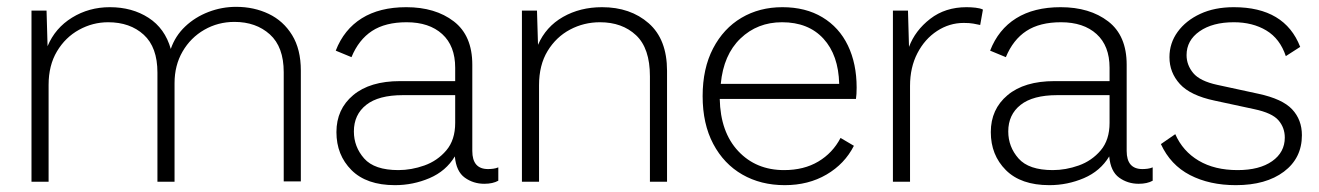

<svg xmlns="http://www.w3.org/2000/svg" viewBox="-20 -531 3855 561"><path d="M72 0V-500H116L119 -396Q141 -449 190.5 -479.5Q240 -510 301 -510Q366 -510 414 -479Q462 -448 479 -388Q492 -426 521 -453.5Q550 -481 589 -496Q628 -511 670 -511Q722 -511 765 -490.5Q808 -470 833.5 -428.5Q859 -387 859 -325V-1H809V-320Q809 -394 768.5 -430.5Q728 -467 665 -467Q617 -467 577 -444Q537 -421 513.5 -380.5Q490 -340 490 -288V0H440V-319Q440 -393 400 -429.5Q360 -466 296 -466Q251 -466 211 -444Q171 -422 146.5 -381Q122 -340 122 -283V0Z M1310 -333Q1310 -397 1272 -431.5Q1234 -466 1168 -466Q1106 -466 1067 -440.5Q1028 -415 1007 -364L961 -383Q985 -445 1037 -477.5Q1089 -510 1167 -510Q1252 -510 1306 -468.5Q1360 -427 1360 -342V-90Q1360 -37 1406 -37Q1413 -37 1421 -38Q1429 -39 1436 -42V-3Q1420 6 1395 6Q1363 6 1338 -12Q1313 -30 1309 -74Q1283 -31 1235 -10.5Q1187 10 1134 10Q1051 10 1007 -34Q963 -78 963 -145Q963 -212 1012 -253Q1061 -294 1149 -294H1310ZM1144 -34Q1182 -34 1220 -47.5Q1258 -61 1284 -91.5Q1310 -122 1310 -172V-253H1157Q1086 -253 1050 -224.5Q1014 -196 1014 -147Q1014 -102 1044 -68Q1074 -34 1144 -34Z M1505 0V-500H1549L1552 -400Q1575 -453 1625 -481.5Q1675 -510 1739 -510Q1822 -510 1875.5 -463Q1929 -416 1929 -324V0H1879V-308Q1879 -390 1838.5 -428Q1798 -466 1733 -466Q1686 -466 1645.5 -444.5Q1605 -423 1580 -382Q1555 -341 1555 -282V0Z M2273 10Q2203 10 2149 -21Q2095 -52 2064 -110.5Q2033 -169 2033 -250Q2033 -331 2063.5 -389.5Q2094 -448 2146.5 -479Q2199 -510 2266 -510Q2334 -510 2383 -480.5Q2432 -451 2457.5 -398Q2483 -345 2483 -275Q2483 -265 2482.5 -256.5Q2482 -248 2481 -242H2083Q2085 -145 2137 -89.5Q2189 -34 2271 -34Q2329 -34 2371 -59Q2413 -84 2436 -128L2475 -105Q2448 -52 2395 -21Q2342 10 2273 10ZM2086 -286H2432Q2430 -370 2386 -418Q2342 -466 2265 -466Q2193 -466 2143.5 -418.5Q2094 -371 2086 -286Z M2589 0V-500H2633L2636 -394Q2654 -442 2698 -476Q2742 -510 2804 -510Q2817 -510 2830.5 -508.5Q2844 -507 2852 -503L2844 -458Q2835 -460 2824 -462Q2813 -464 2796 -464Q2754 -464 2718 -440.5Q2682 -417 2660.5 -375.5Q2639 -334 2639 -280V0Z M3222 -333Q3222 -397 3184 -431.5Q3146 -466 3080 -466Q3018 -466 2979 -440.5Q2940 -415 2919 -364L2873 -383Q2897 -445 2949 -477.5Q3001 -510 3079 -510Q3164 -510 3218 -468.5Q3272 -427 3272 -342V-90Q3272 -37 3318 -37Q3325 -37 3333 -38Q3341 -39 3348 -42V-3Q3332 6 3307 6Q3275 6 3250 -12Q3225 -30 3221 -74Q3195 -31 3147 -10.5Q3099 10 3046 10Q2963 10 2919 -34Q2875 -78 2875 -145Q2875 -212 2924 -253Q2973 -294 3061 -294H3222ZM3056 -34Q3094 -34 3132 -47.5Q3170 -61 3196 -91.5Q3222 -122 3222 -172V-253H3069Q2998 -253 2962 -224.5Q2926 -196 2926 -147Q2926 -102 2956 -68Q2986 -34 3056 -34Z M3591 10Q3514 10 3457 -19.5Q3400 -49 3372 -110L3414 -139Q3436 -89 3482.5 -61.5Q3529 -34 3596 -34Q3660 -34 3697 -60Q3734 -86 3734 -129Q3734 -158 3715.5 -179.5Q3697 -201 3645 -212L3529 -237Q3458 -252 3427.5 -285.5Q3397 -319 3397 -364Q3397 -405 3421 -438Q3445 -471 3487 -490.5Q3529 -510 3585 -510Q3734 -510 3779 -394L3737 -367Q3720 -418 3680 -442Q3640 -466 3585 -466Q3523 -466 3485 -439.5Q3447 -413 3447 -370Q3447 -341 3466.5 -317.5Q3486 -294 3537 -283L3657 -257Q3727 -242 3755.5 -211.5Q3784 -181 3784 -136Q3784 -69 3731.5 -29.5Q3679 10 3591 10Z"/></svg>

Font: Prodigy Sans Light
Style: Regular
Weight: 300
Designer: Wei Huang
Foundry: Wei Huang
Version: Version 1.003; ttfautohint (v1.8.3)